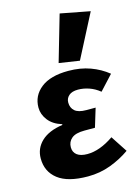

<svg xmlns="http://www.w3.org/2000/svg" viewBox="-129 -926 739 1015"><g transform="rotate(-15 240.5 -418.5)"><path d="M228 -602 301 -854 463 -823 340 -585ZM325 -222H267Q219 -222 197 -203.5Q175 -185 175 -155Q175 -128 194.5 -113Q214 -98 251 -98Q319 -98 396 -151L455 -61Q407 -27 348.5 -5Q290 17 224 17Q114 17 60 -25Q6 -67 6 -139Q6 -194 46 -232Q86 -270 162 -281L163 -285Q114 -300 89 -332.5Q64 -365 64 -402Q64 -467 116 -508Q168 -549 266 -549Q332 -549 385.5 -529.5Q439 -510 481 -476L408 -397Q381 -419 350.5 -429.5Q320 -440 290 -440Q257 -440 240 -425Q223 -410 223 -387Q223 -358 242.5 -341Q262 -324 305 -324H356Z"/></g></svg>

Font: Szlgxwxxxixliatcpuztgldltzi
Style: Regular
Weight: 700
Italic angle: -8°
Designer: Carrois Corporate & Edenspiekermann
Foundry: Carrois Corporate GbR & Edenspiekermann AG
Version: Version 2.001